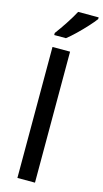

<svg xmlns="http://www.w3.org/2000/svg" viewBox="-147 -1031 578 1076"><g transform="rotate(15 141.5 -493.5)"><path d="M178 0H76V-760H178ZM283 -977Q269 -958 243 -929.5Q217 -901 188 -873Q159 -845 136 -827H68V-839Q92 -871 119 -912Q146 -953 164 -987H283Z"/></g></svg>

Font: Noto Sans Telugu SemiCondensed Medium
Style: Regular
Weight: 500
Width: 4
Designer: Jelle Bosma - Monotype Design Team
Foundry: Monotype Imaging Inc.
Version: Version 2.005; ttfautohint (v1.8.4.7-5d5b)